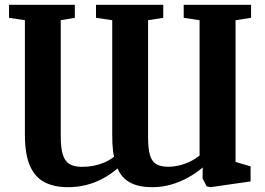

<svg xmlns="http://www.w3.org/2000/svg" viewBox="-20 -763 1101 798"><path d="M1023.5 -743V-689L959 -679V-90L1021.5 -71.5V-9L855 15L839 11.5L822 -21.5L822.5 -67Q795 -43.5 761.8 -25Q728.5 -6.5 690.8 4.2Q653 15 612.5 15Q574 15 545.8 6.2Q517.5 -2.5 498.5 -19.8Q479.5 -37 468.5 -63Q440 -38.5 407.5 -21Q375 -3.5 338.5 5.8Q302 15 262 15Q205.5 15 165.5 -5.5Q125.5 -26 104.5 -73.8Q83.5 -121.5 83.5 -203V-679L17.5 -689V-743H291V-689L232.5 -679V-195.5Q232.5 -146.5 241.5 -119Q250.5 -91.5 270 -80.5Q289.5 -69.5 321 -69.5Q346.5 -69.5 370 -74.2Q393.5 -79 414.8 -88.2Q436 -97.5 454 -111.5Q451.5 -122 449.8 -136Q448 -150 447.2 -166.8Q446.5 -183.5 446.5 -203.5V-679L379 -689V-743H658.5V-689L595.5 -679V-193Q595.5 -145.5 603.2 -118.8Q611 -92 629 -81Q647 -70 678.5 -70Q700.5 -70 723.5 -75.2Q746.5 -80.5 768.8 -91Q791 -101.5 809.5 -116.5V-679L743.5 -689V-743Z"/></svg>

Font: Merriweather 36pt
Style: Bold
Weight: 700
Designer: Eben Sorkin
Foundry: Eben Sorkin
Version: Version 2.100